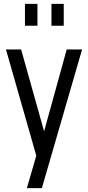

<svg xmlns="http://www.w3.org/2000/svg" viewBox="-20 -800 458 1000"><path d="M120 180 169 11 11 -542.5H90L218.5 -84.5H201L327.5 -542.5H407.5L198 180ZM110 -666V-780H175V-666ZM248 -666V-780H312V-666Z"/></svg>

Font: Mohave Light
Style: Regular
Weight: 400
Version: Version 2.003